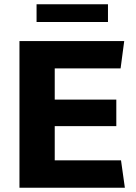

<svg xmlns="http://www.w3.org/2000/svg" viewBox="-20 -878 638 898"><path d="M71 0V-686H561L544 -558H236V-412H524V-288H236V-128H546L564 0ZM151 -775V-858H485V-775Z"/></svg>

Font: Chivo Medium
Style: Bold
Weight: 700
Version: Version 2.002